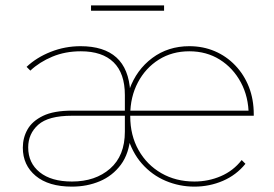

<svg xmlns="http://www.w3.org/2000/svg" viewBox="-20 -692 1019 715"><path d="M248 3Q161 3 113 -37Q65 -77 65 -142Q65 -179 82.5 -210Q100 -241 140 -260.5Q180 -280 249 -280H451V-261H248Q160 -261 122.5 -227.5Q85 -194 85 -143Q85 -85 128 -50.5Q171 -16 248 -16Q335 -16 390 -64Q445 -112 445 -202V-338Q445 -419 403 -460Q361 -501 281 -501Q223 -501 175 -481Q127 -461 93 -429L79 -443Q116 -478 169 -499Q222 -520 280 -520Q367 -520 413.5 -478Q460 -436 465 -350L462 -359Q488 -432 547 -476Q606 -520 685 -520Q736 -520 779.5 -501.5Q823 -483 856 -448.5Q889 -414 907 -368Q925 -322 925 -266Q925 -265 925 -264Q925 -263 925 -261H461V-280H914L906 -263Q906 -331 877 -385Q848 -439 798.5 -470Q749 -501 685 -501Q621 -501 571.5 -470Q522 -439 493.5 -385Q465 -331 465 -263V-259Q465 -188 496 -133Q527 -78 581 -47Q635 -16 704 -16Q756 -16 802.5 -36Q849 -56 880 -96L894 -82Q860 -40 810 -18.5Q760 3 704 3Q648 3 597 -18.5Q546 -40 508.5 -82.5Q471 -125 453 -189L466 -187Q461 -120 430 -78.5Q399 -37 351.5 -17Q304 3 248 3ZM319 -652V-672H591V-652Z"/></svg>

Font: Montserrat Thin Thin
Style: Regular
Weight: 250
Version: Version 9.000